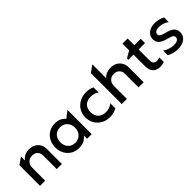

<svg xmlns="http://www.w3.org/2000/svg" viewBox="184 -1814 2903 2903"><g transform="rotate(-45 1635.0 -362.5)"><path d="M76.6 0V-440.1L186.6 -518.8V-432Q217.3 -473.2 258.5 -491.6Q299.6 -510 343.7 -510Q411.5 -510 456 -482.9Q500.4 -455.8 522.2 -413.5Q544.1 -371.2 544.1 -326V0H434.1V-291.8Q434.1 -344.8 402.2 -376.8Q370.2 -408.8 313.8 -408.8Q277.2 -408.8 248.4 -392.4Q219.6 -376.1 203.1 -346.7Q186.6 -317.2 186.6 -278.6V0Z M901.3 15Q827.6 15 770.8 -19.2Q713.9 -53.4 681.6 -112.8Q649.3 -172.2 649.3 -247.5Q649.3 -304 667.8 -351.9Q686.4 -399.9 720 -435.3Q753.6 -470.8 799.9 -490.4Q846.2 -510 901.3 -510Q974.7 -510 1023.9 -478.9Q1073.1 -447.9 1099.1 -399.1L1059.6 -363V-423.9L1181.7 -518.8V0H1083.3V-119.5L1099.1 -95.9Q1073.1 -47.1 1023.9 -16.1Q974.7 15 901.3 15ZM915.8 -82.5Q961.1 -82.5 996.4 -102.8Q1031.8 -123 1052.1 -159.9Q1072.4 -196.9 1072.4 -247.5Q1072.4 -298.1 1052.1 -335.2Q1031.8 -372.3 996.4 -392.4Q961.1 -412.5 915.8 -412.5Q870.6 -412.5 835.2 -392.4Q799.9 -372.3 779.5 -335.2Q759.2 -298.1 759.2 -247.5Q759.2 -196.9 779.5 -159.9Q799.9 -123 835.2 -102.8Q870.6 -82.5 915.8 -82.5Z M1562.1 15Q1483.8 15 1422.8 -19.3Q1361.9 -53.6 1327.1 -112.8Q1292.3 -172.1 1292.3 -247.5Q1292.3 -304.4 1312.9 -352.2Q1333.6 -400.1 1371.1 -435.5Q1408.6 -471 1459.2 -490.5Q1509.8 -510 1569.3 -510Q1605.9 -510 1638.6 -502.9Q1671.4 -495.8 1700.9 -480.4V-372.5Q1675.3 -392.8 1642.1 -402.6Q1608.8 -412.5 1572.1 -412.5Q1520.1 -412.5 1482.4 -393.1Q1444.8 -373.6 1424.2 -336.8Q1403.7 -300.1 1403.7 -248.1Q1403.7 -170.5 1448.9 -126.5Q1494.1 -82.5 1571.8 -82.5Q1612.7 -82.5 1648.9 -95.9Q1685.1 -109.4 1710.2 -131.6V-23.9Q1676.2 -4.9 1639 5Q1601.7 15 1562.1 15Z M1824.6 0V-660.8L1934.6 -740V-393.9L1911.9 -418.6Q1944.9 -464.6 1991.3 -487.3Q2037.8 -510 2089.4 -510Q2157.1 -510 2202.1 -482.8Q2247.1 -455.6 2269.6 -412.6Q2292.1 -369.7 2292.1 -323V0H2182.1V-291.4Q2182.1 -343.5 2149.5 -376Q2116.9 -408.6 2061.1 -408.8Q2024.1 -408.9 1995.5 -392.8Q1966.9 -376.7 1950.7 -347.2Q1934.6 -317.6 1934.6 -278.2V0Z M2637.6 15Q2564.9 15 2521.5 -26.9Q2478.1 -68.8 2478.1 -155.2V-639.5H2588.1V-495H2725.4V-404H2588.1V-179.4Q2588.1 -127.3 2607.7 -106.2Q2627.4 -85 2663.2 -85Q2680.8 -85 2696.3 -88.9Q2711.8 -92.8 2724.3 -99.4V-1.5Q2705 6.2 2682.8 10.6Q2660.6 15 2637.6 15ZM2367.9 -404V-431.5L2492.4 -505V-404Z M3015.8 14.6Q2965.2 14.6 2919.6 2.5Q2874.1 -9.6 2838.6 -30.9V-130.2Q2876.2 -103.3 2923.1 -88Q2969.9 -72.6 3015.7 -72.6Q3064.1 -72.6 3091.2 -89.5Q3118.2 -106.4 3118.2 -137.1Q3118.2 -165.8 3096 -179.5Q3073.8 -193.2 3016.7 -208.2Q2930.4 -229.1 2889.4 -264.4Q2848.4 -299.6 2848.4 -362.8Q2848.4 -407.5 2873.2 -441.8Q2898.1 -476.2 2941.6 -495.6Q2985.2 -515 3041.9 -515Q3088 -515 3129.5 -504Q3171.1 -493 3204.9 -472.6L3202.3 -373.9Q3184.2 -390.3 3158.3 -402.4Q3132.4 -414.4 3102.6 -421.1Q3072.8 -427.8 3043.3 -427.8Q3001.4 -427.8 2975.1 -411.7Q2948.8 -395.6 2948.8 -366.9Q2948.8 -337.4 2972.5 -323.5Q2996.2 -309.6 3049.8 -295.5Q3138.4 -274.4 3178.6 -239.5Q3218.8 -204.7 3218.8 -142.6Q3218.8 -95 3193.4 -59.7Q3168 -24.4 3122.3 -4.9Q3076.6 14.6 3015.8 14.6Z"/></g></svg>

Font: Geologica-Sharp
Style: Regular
Weight: 100
Designer: Sindre Bremnes, Frode Helland
Foundry: Monokrom Skriftforlag AS
Version: Version 1.010;gftools[0.9.28]